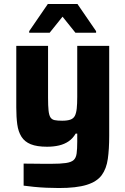

<svg xmlns="http://www.w3.org/2000/svg" viewBox="-20 -741 631 967"><path d="M277 206Q246 206 213 204.5Q180 203 150.5 200Q121 197 99 194V83Q130 83 154.5 83.5Q179 84 199.5 84Q220 84 238 84Q285 84 312 80Q339 76 351 65Q363 54 366 31.5Q369 9 369 -27V-68H361Q347 -44 326 -29.5Q305 -15 277.5 -8.5Q250 -2 217 -2Q166 -2 135 -14.5Q104 -27 88 -52.5Q72 -78 67 -114.5Q62 -151 62 -200V-510H222V-249Q222 -208 224.5 -184.5Q227 -161 234 -150Q241 -139 255 -136Q269 -133 293 -133Q319 -133 334.5 -138.5Q350 -144 357 -157.5Q364 -171 366.5 -194.5Q369 -218 369 -253V-510H530V-57Q530 10 523 59.5Q516 109 492 141.5Q468 174 416.5 190Q365 206 277 206ZM127 -576V-584L221 -721H370L464 -584V-576H360L295 -657L230 -576Z"/></svg>

Font: Saira Thin
Style: Bold
Weight: 700
Version: Version 1.101